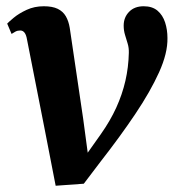

<svg xmlns="http://www.w3.org/2000/svg" viewBox="-20 -584 568 614"><path d="M66.5 -457Q64 -472.5 58.5 -479.5Q53 -486.5 45 -486.5Q36 -486.5 29.5 -483Q23 -479.5 17 -475.5L3 -508.5Q8 -514 24.2 -527.5Q40.5 -541 65.2 -552.5Q90 -564 120 -564Q147.5 -564 164.5 -555.8Q181.5 -547.5 190.5 -532Q199.5 -516.5 203 -495L246 -204L267.5 -43.5L228.5 -50.5L302.5 -155Q332.5 -197.5 351.8 -239.8Q371 -282 381 -325.5Q391 -369 392 -415Q392.5 -431 388.2 -444.8Q384 -458.5 379.8 -472.5Q375.5 -486.5 375.5 -502Q375.5 -528.5 392.8 -546.2Q410 -564 439.5 -564Q467 -564 483.8 -549.8Q500.5 -535.5 508 -512.2Q515.5 -489 515.5 -462.5Q516.5 -414.5 488.8 -353Q461 -291.5 412.5 -219.2Q364 -147 301.5 -67L248 3.5L158 10L123 -170Z"/></svg>

Font: Merriweather 28pt
Style: Bold Italic
Weight: 700
Italic angle: -7.8°
Version: Version 2.101